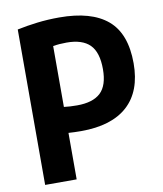

<svg xmlns="http://www.w3.org/2000/svg" viewBox="-84 -817 752 885"><g transform="rotate(-10 292.0 -374.5)"><path d="M55.5 0V-727.5Q100.5 -737 150 -743Q199.5 -749 253 -749Q403 -749 478.8 -684.8Q554.5 -620.5 554.5 -481.5Q554.5 -351 480 -283.2Q405.5 -215.5 262.5 -215.5Q232 -215.5 203 -217.5V0ZM264.5 -335.5Q338.5 -335.5 374.5 -369.2Q410.5 -403 410.5 -479.5Q410.5 -558.5 375.2 -593.8Q340 -629 266.5 -629Q231.5 -629 203 -624V-339Q230 -335.5 264.5 -335.5Z"/></g></svg>

Font: Encode Sans Cnd
Style: Bold
Weight: 700
Width: 3
Designer: Multiple Designers
Foundry: Impallari Type
Version: Version 3.002; ttfautohint (v1.8.3) -l 8 -r 50 -G 200 -x 14 